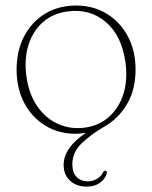

<svg xmlns="http://www.w3.org/2000/svg" viewBox="-20 -473 550 694"><path d="M255.5 -453Q317.5 -453 366 -423.2Q414.5 -393.5 442.2 -341.5Q470 -289.5 470 -221.5Q470 -149 438.8 -96.2Q407.5 -43.5 356.5 -15Q308.5 13 275 45.2Q241.5 77.5 241.5 121Q241.5 151 257.2 166.8Q273 182.5 297.5 182.5Q314 182.5 329.2 174.2Q344.5 166 352 150.5Q355.5 144 360.5 144Q367 144.5 366 152.5Q363 169.5 343.8 185.5Q324.5 201.5 293.5 201.5Q256 201.5 233 180Q210 158.5 210 123Q210 61.5 290.5 7Q277 9 269 9.8Q261 10.5 254 10.5Q191.5 10.5 143.2 -19.2Q95 -49 67.5 -101.2Q40 -153.5 40 -221.5Q40 -289.5 67.2 -341.8Q94.5 -394 143 -423.5Q191.5 -453 255.5 -453ZM289 -12Q340 -19.5 375.5 -52Q411 -84.5 426.5 -135Q442 -185.5 433.5 -248Q420 -344.5 362 -393.8Q304 -443 222.5 -431.5Q169 -424 133.2 -391.2Q97.5 -358.5 82.2 -308Q67 -257.5 75.5 -196.5Q84.5 -132.5 115 -88.5Q145.5 -44.5 190.8 -24.5Q236 -4.5 289 -12Z"/></svg>

Font: Fraunces 72pt S050 Thin
Style: Regular
Weight: 100
Version: Version 1.000; ttfautohint (v1.8.3)